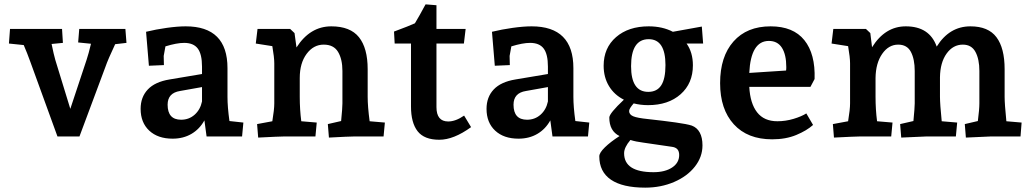

<svg xmlns="http://www.w3.org/2000/svg" viewBox="-20 -627 4735 882"><path d="M89 -420 21 -427 26 -494H265L269 -430L217 -425Q227 -376 234 -352L303 -127L378 -353Q387 -380 398 -426L339 -432L344 -494H556L561 -430L509 -424Q476 -354 464 -319L345 0H244L119 -344Q105 -383 89 -420Z M626 -127Q626 -181 659 -216Q692 -251 759 -262L908 -287V-321Q908 -378 888.5 -404Q869 -430 826 -430Q792 -430 740 -414L732 -370L733 -328L664 -325L651 -481Q696 -492 746 -499Q796 -506 833 -506Q1025 -506 1025 -314V-182Q1025 -136 1034 -71L1098 -64L1092 0H929L919 -74Q897 -34 859.5 -12Q822 10 773 10Q705 10 665.5 -27Q626 -64 626 -127ZM812 -77Q848 -77 874 -100Q900 -123 908 -161V-227L807 -209Q750 -200 750 -146Q750 -77 812 -77Z M1161 -57 1231 -70Q1240 -124 1240 -152V-336Q1240 -363 1231 -415L1155 -427L1163 -494H1313L1333 -475L1342 -409Q1404 -506 1502 -506Q1589 -506 1629 -456Q1669 -406 1669 -309V-182Q1669 -138 1678 -70L1748 -64L1742 0H1604Q1584 0 1491 5L1486 -57L1547 -71Q1553 -131 1553 -152V-301Q1553 -355 1533 -388.5Q1513 -422 1467 -422Q1420 -422 1388.5 -379.5Q1357 -337 1357 -269V-182Q1357 -124 1364 -70L1435 -64L1429 0H1282Q1264 0 1166 5Z M1868 -138V-427H1793L1790 -482Q1860 -508 1886 -520Q1911 -562 1925 -589L1935 -607L1985 -603V-494H2119L2111 -427H1985V-135Q1985 -69 2039 -69Q2073 -69 2112 -96L2144 -43Q2064 15 1998 15Q1929 15 1898.5 -24Q1868 -63 1868 -138Z M2215 -127Q2215 -181 2248 -216Q2281 -251 2348 -262L2497 -287V-321Q2497 -378 2477.5 -404Q2458 -430 2415 -430Q2381 -430 2329 -414L2321 -370L2322 -328L2253 -325L2240 -481Q2285 -492 2335 -499Q2385 -506 2422 -506Q2614 -506 2614 -314V-182Q2614 -136 2623 -71L2687 -64L2681 0H2518L2508 -74Q2486 -34 2448.5 -12Q2411 10 2362 10Q2294 10 2254.5 -27Q2215 -64 2215 -127ZM2401 -77Q2437 -77 2463 -100Q2489 -123 2497 -161V-227L2396 -209Q2339 -200 2339 -146Q2339 -77 2401 -77Z M2733 91Q2733 75 2758.5 50Q2784 25 2826 -2Q2779 -25 2779 -87Q2779 -106 2846 -169Q2802 -191 2777.5 -231.5Q2753 -272 2753 -325Q2753 -407 2810 -456.5Q2867 -506 2960 -506Q3023 -506 3071 -481L3204 -505L3210 -427H3134Q3163 -386 3163 -327Q3163 -244 3106.5 -194Q3050 -144 2957 -144Q2923 -144 2891 -152Q2870 -128 2870 -117Q2870 -101 2888.5 -93Q2907 -85 2957 -80Q3030 -72 3083.5 -64.5Q3137 -57 3158 -50Q3182 -41 3194.5 -18Q3207 5 3207 41Q3207 94 3172 138.5Q3137 183 3076.5 209Q3016 235 2944 235Q2840 235 2786.5 198.5Q2733 162 2733 91ZM3037 -328Q3037 -447 2960 -447Q2879 -447 2879 -323Q2879 -205 2958 -205Q2998 -205 3017.5 -235Q3037 -265 3037 -328ZM2982 164Q3035 164 3067.5 142.5Q3100 121 3100 85Q3100 68 3091.5 58.5Q3083 49 3064 47L2934 28Q2901 24 2876 16Q2847 50 2847 77Q2847 164 2982 164Z M3288 -245Q3288 -367 3349.5 -436.5Q3411 -506 3520 -506Q3624 -506 3675 -442.5Q3726 -379 3722 -264L3703 -228H3422Q3426 -152 3458 -111Q3490 -70 3551 -70Q3589 -70 3625.5 -81Q3662 -92 3684 -106L3715 -53Q3686 -27 3638 -7Q3590 13 3527 13Q3414 13 3351 -56Q3288 -125 3288 -245ZM3591 -303Q3592 -308 3592 -319Q3592 -376 3572 -407.5Q3552 -439 3512 -439Q3429 -439 3422 -292Z M4412 -57 4472 -71Q4479 -125 4479 -152V-301Q4479 -355 4461 -388.5Q4443 -422 4403 -422Q4358 -422 4328.5 -381Q4299 -340 4298 -272V-182Q4298 -150 4306 -70L4377 -64L4371 0H4233L4120 5L4115 -57L4176 -71Q4182 -133 4182 -152V-301Q4182 -355 4164.5 -388.5Q4147 -422 4106 -422Q4062 -422 4032.5 -379.5Q4003 -337 4002 -269V-182Q4002 -124 4009 -70L4080 -64L4074 0H3927Q3909 0 3811 5L3806 -57L3876 -70Q3885 -124 3885 -152V-336Q3885 -363 3876 -415L3800 -427L3808 -494H3958L3978 -475L3986 -410Q4046 -506 4141 -506Q4250 -506 4283 -413Q4341 -506 4438 -506Q4520 -506 4557.5 -456Q4595 -406 4595 -309V-182Q4595 -150 4603 -70L4673 -64L4668 0H4529L4417 5Z"/></svg>

Font: Andada Pro
Style: Bold
Weight: 700
Designer: Carolina Giovagnoli
Foundry: Huerta Tipografica
Version: Version 3.005; ttfautohint (v1.8.4)